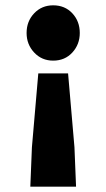

<svg xmlns="http://www.w3.org/2000/svg" viewBox="-20 -532 400 722"><path d="M94 170 100 22 124 -256H236L260 22L266 170ZM180 -304Q137 -304 108.5 -334.5Q80 -365 80 -408Q80 -452 108.5 -482Q137 -512 180 -512Q224 -512 252 -482Q280 -452 280 -408Q280 -365 252 -334.5Q224 -304 180 -304Z"/></svg>

Font: Source Sans 3 Black
Style: Regular
Weight: 900
Designer: Paul D. Hunt
Foundry: Adobe
Version: Version 3.046;hotconv 1.0.118;makeotfexe 2.5.65603